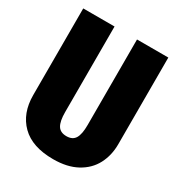

<svg xmlns="http://www.w3.org/2000/svg" viewBox="-170 -809 875 940"><g transform="rotate(30 268.0 -338.5)"><path d="M508 -205Q508 -142 481.5 -91.5Q455 -41 401 -11.5Q347 18 268 18Q149 18 88 -42.5Q27 -103 27 -205V-695H204V-211Q204 -160 218.5 -136Q233 -112 268 -112Q302 -112 316.5 -135.5Q331 -159 331 -211V-695H508Z"/></g></svg>

Font: Fira Sans Extra Condensed ExtraBold
Style: Regular
Weight: 800
Width: 1
Designer: Carrois Corporate & Edenspiekermann AG
Foundry: Carrois Corporate GbR & Edenspiekermann AG
Version: Version 4.203